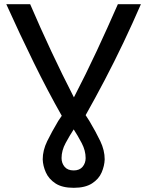

<svg xmlns="http://www.w3.org/2000/svg" viewBox="-20 -713 703 917"><path d="M332 184Q277 184 245 163Q213 142 199 110.5Q185 79 184 48Q184 5 205.5 -39Q227 -83 258 -135L275 -160Q208 -278 141 -414.5Q74 -551 10 -693H124Q173 -579 225 -468Q277 -357 333 -248Q390 -358 442 -469.5Q494 -581 543 -693H653Q614 -603 570 -510.5Q526 -418 479.5 -329.5Q433 -241 389 -163L407 -135Q438 -83 459 -39Q480 5 480 48Q479 79 465.5 110.5Q452 142 419.5 163Q387 184 332 184ZM332 101Q360 101 374.5 83.5Q389 66 389 42Q389 6 370 -30Q351 -66 332 -95Q313 -66 293.5 -30Q274 6 274 42Q274 66 288.5 83.5Q303 101 332 101Z"/></svg>

Font: Ubuntu Sans Medium
Style: Regular
Weight: 500
Designer: Dalton Maag Ltd
Foundry: Dalton Maag Ltd
Version: Version 1.006; ttfautohint (v1.8.4.7-5d5b)